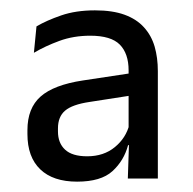

<svg xmlns="http://www.w3.org/2000/svg" viewBox="-20 -666 372 371"><path d="M227 -321 229.5 -396 228.5 -400.5V-502V-530Q228.5 -562.5 211.5 -579.8Q194.5 -597 154.5 -597Q122 -597 94.8 -587Q67.5 -577 45.5 -564L50.5 -615Q70 -626.5 98.2 -636.2Q126.5 -646 163.5 -646Q197.5 -646 220.8 -637.5Q244 -629 258.2 -613.2Q272.5 -597.5 278.8 -576Q285 -554.5 285 -528.5V-321ZM129 -315Q82.5 -315 57.8 -338.8Q33 -362.5 33 -407V-414.5Q33 -457 58.5 -479.5Q84 -502 140 -510.5L236 -525L240 -482.5L153 -469Q119.5 -464 105.8 -452.2Q92 -440.5 92 -418V-412Q92 -389.5 105.8 -376.8Q119.5 -364 148.5 -364Q180.5 -364 202 -381.8Q223.5 -399.5 230 -425.5L238 -385.5H227.5Q219.5 -355.5 197.2 -335.2Q175 -315 129 -315Z"/></svg>

Font: Anek Tamil
Style: Regular
Weight: 400
Designer: Aadarsh Rajan (Tamil), Yesha Goshar (Latin)
Foundry: Ek Type
Version: Version 1.003